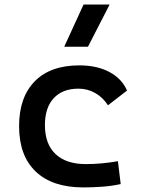

<svg xmlns="http://www.w3.org/2000/svg" viewBox="-20 -815 626 845"><path d="M346.2 9.8Q210.9 9.8 137.5 -59.8Q64 -129.4 64 -259.8Q64 -386.7 132.8 -457Q201.7 -527.3 329.1 -527.3Q406.2 -527.3 461.2 -498.3Q516.1 -469.2 539.1 -416.5L455.1 -351.6Q433.1 -386.2 399.2 -405.5Q365.2 -424.8 325.2 -424.8Q255.4 -424.8 216.6 -383.1Q177.7 -341.3 177.7 -264.6Q177.7 -181.2 224.4 -137Q271 -92.8 357.9 -92.8Q393.6 -92.8 429.4 -96.2Q465.3 -99.6 499 -105.5L511.2 -4.9Q471.2 3.9 428.7 6.8Q386.2 9.8 346.2 9.8ZM262.7 -609.4 347.7 -794.9H462.4L367.2 -609.4Z"/></svg>

Font: Cascadia Code Medium
Style: Regular
Weight: 500
Monospace: yes
Designer: Aaron Bell
Foundry: Saja Typeworks
Version: Version 2407.024